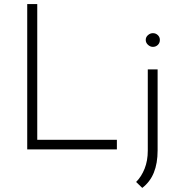

<svg xmlns="http://www.w3.org/2000/svg" viewBox="-20 -730 867 938"><path d="M113 -710H162V-47H551V0H113ZM675 188 645 159Q671 133 686.5 94Q702 55 702 6V-391H750V5Q750 68 731.5 113.5Q713 159 675 188ZM692 -535Q692 -549 703 -558.5Q714 -568 727 -568Q741 -568 751 -558.5Q761 -549 761 -535Q761 -520 751 -510.5Q741 -501 727 -501Q714 -501 703 -511Q692 -521 692 -535Z"/></svg>

Font: Josefin Sans Thin Light
Style: Regular
Weight: 300
Version: Version 2.000